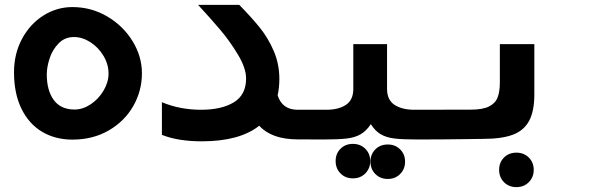

<svg xmlns="http://www.w3.org/2000/svg" viewBox="-20 -572 2440 788"><path d="M37.5 -275.5Q37.5 -351 70.2 -412.2Q103 -473.5 158 -508.2Q213 -543 277 -543Q354.5 -543 420 -504.5Q485.5 -466 524 -403.2Q562.5 -340.5 562.5 -271.5Q562.5 -199 526.8 -136.5Q491 -74 426 -36.5Q361 1 277 1Q207 1 153 -31Q99 -63 68.2 -125.5Q37.5 -188 37.5 -275.5ZM425.5 -270Q425.5 -308 404.8 -342.8Q384 -377.5 351 -398.8Q318 -420 283.5 -420Q246 -420 220.8 -394.2Q195.5 -368.5 183.8 -332.8Q172 -297 172 -266.5Q172 -201 200.5 -161.8Q229 -122.5 286 -122.5Q320 -122.5 352.5 -144.2Q385 -166 405.2 -200.5Q425.5 -235 425.5 -270Z M644.5 -18.5V-152.5Q718.5 -121.5 805.5 -121.5Q889 -121.5 939.5 -152Q990 -182.5 990 -250Q990 -292 956.8 -347.5Q923.5 -403 884.5 -449Q845.5 -495 793 -552H962Q1013 -500 1046.8 -458Q1080.5 -416 1103.5 -362.8Q1126.5 -309.5 1126.5 -248Q1126.5 -212.5 1119.5 -180.5Q1138.5 -121.5 1201.5 -121.5V0Q1095 0 1044 -56Q963 8 808.5 8Q710.5 8 644.5 -18.5Z M1357.5 89Q1357.5 58.5 1377.5 38.5Q1397.5 18.5 1428.5 18.5Q1459 18.5 1479.2 38.5Q1499.5 58.5 1499.5 89Q1499.5 119.5 1479.2 139.8Q1459 160 1428.5 160Q1397.5 160 1377.5 139.8Q1357.5 119.5 1357.5 89ZM1500.5 91.5Q1500.5 61 1520.5 41Q1540.5 21 1571.5 21Q1602 21 1622.2 41Q1642.5 61 1642.5 91.5Q1642.5 122 1622.2 142.2Q1602 162.5 1571.5 162.5Q1540.5 162.5 1520.5 142.2Q1500.5 122 1500.5 91.5ZM1430 -207V-391H1568.5V-207Q1568.5 -161.5 1599.5 -141.5Q1630.5 -121.5 1680.5 -121.5H1801.5V0L1694 0.5Q1633 0.5 1599.2 -3.5Q1565.5 -7.5 1542.5 -21Q1519.5 -34.5 1502 -62.5Q1483.5 -34.5 1460.2 -21Q1437 -7.5 1403 -3.5Q1369 0.5 1307 0.5L1198.5 0V-121.5H1319.5Q1369 -121.5 1399.5 -141.5Q1430 -161.5 1430 -207Z M1801 -122H1912Q1961 -122 1987 -135Q2013 -148 2022.2 -172Q2031.5 -196 2031.5 -234.5V-391H2173V-185Q2173 -115.5 2151.5 -75.8Q2130 -36 2084.5 -19Q2039 -2 1962.5 -2L1893 -1Q1828 0 1801 0ZM2028.5 125Q2028.5 94.5 2048.5 74.5Q2068.5 54.5 2099.5 54.5Q2130 54.5 2150.2 74.5Q2170.5 94.5 2170.5 125Q2170.5 155.5 2150.2 175.8Q2130 196 2099.5 196Q2068.5 196 2048.5 175.8Q2028.5 155.5 2028.5 125Z"/></svg>

Font: JuliaMono ExtraBoldItalic
Style: Regular
Weight: 800
Italic angle: -9°
Monospace: yes
Designer: cormullion
Foundry: corm
Version: Version 0.049; ttfautohint (v1.8.4)